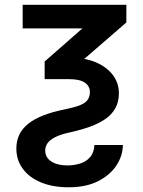

<svg xmlns="http://www.w3.org/2000/svg" viewBox="-20 -566 597 802"><path d="M74.7 -545.9H507.8V-472.2L234.4 -235.4H166.5V-309.1L324.2 -447.3H74.7ZM168.9 62Q168.9 92.3 194.6 108.6Q220.2 125 261.7 125Q288.6 125 313.7 117.4Q338.9 109.9 355.7 91.1Q372.6 72.3 374.5 39.6H493.2Q493.2 83 467.3 123.5Q441.4 164.1 390.9 190.2Q340.3 216.3 266.6 216.3Q200.2 216.3 151.4 196Q102.5 175.8 75.4 139.2Q48.3 102.5 48.3 54.7Q48.3 22.5 60.5 -3.2Q72.8 -28.8 97.7 -48.8Q122.6 -68.8 160.4 -83.7Q198.2 -98.6 249.5 -108.9Q287.6 -116.7 310.8 -125.2Q334 -133.8 344.7 -147.2Q355.5 -160.6 355.5 -181.2Q355.5 -206.5 334.2 -220.9Q313 -235.4 268.1 -235.4H215.8L220.2 -325.7H268.1Q332.5 -325.7 379.2 -306.2Q425.8 -286.6 451.2 -252.9Q476.6 -219.2 476.6 -176.3Q476.6 -141.1 462.2 -114.7Q447.8 -88.4 421.4 -69.8Q395 -51.3 358.6 -37.8Q322.3 -24.4 278.8 -14.6Q234.4 -5.4 210.7 6.8Q187 19 178 33Q168.9 46.9 168.9 62Z"/></svg>

Font: Inter Cardless
Style: Medium
Weight: 500
Designer: Rasmus Andersson
Foundry: rsms
Version: Version 4.001;git-9221beed3